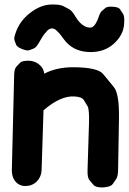

<svg xmlns="http://www.w3.org/2000/svg" viewBox="-20 -802 568 847"><path d="M105 -534.2Q77.1 -534.2 68.8 -525.4Q60.5 -516.6 52 -507.6Q43.5 -498.5 42.5 -472.2L32.2 -51.8Q31.7 -22 46.9 -2.9Q63.5 18.1 90.8 18.6Q121.1 19 141.1 -0.5Q162.6 -21.5 163.6 -53.7L171.9 -315.4Q247.1 -380.4 308.6 -376.5Q341.3 -374.5 349.6 -360.8Q357.9 -347.2 366.2 -333.5Q374.5 -319.8 372.6 -257.3L366.2 -51.3Q365.2 -18.6 374.3 -7.8Q383.3 2.9 392.3 13.7Q401.4 24.4 428.7 24.9Q434.1 24.9 439.9 24.4Q469.2 21.5 477.1 10Q484.9 -1.5 492.7 -12.7Q500.5 -23.9 501 -54.7L504.9 -280.3Q506.3 -388.7 482.4 -417.7Q458.5 -446.8 434.6 -475.8Q410.6 -504.9 302.2 -505.4Q230 -505.4 175.3 -477.1Q172.4 -502.9 150.9 -519Q130.9 -534.2 105 -534.2ZM151.9 -613.8Q168 -642.1 174.3 -649.9Q180.7 -657.7 187.3 -665.3Q193.8 -672.9 205.1 -676.3Q209.5 -677.2 212.9 -676.3Q216.3 -675.3 219.7 -674.3Q223.1 -673.3 229 -667.7Q234.9 -662.1 240.5 -656.2Q246.1 -650.4 259.8 -631.3Q301.8 -571.8 380.9 -572.3Q439.5 -572.8 479 -606.4Q525.4 -646.5 527.8 -699.2Q529.8 -730.5 522.9 -740.7Q516.1 -751 509.3 -761.2Q502.4 -771.5 474.1 -772.5Q452.1 -773.4 444.6 -766.6Q437 -759.8 429.2 -753.2Q421.4 -746.6 414.1 -724.1Q397.9 -679.2 377.4 -680.2Q341.8 -681.2 313 -728.5Q297.9 -754.9 284.7 -761.7Q271.5 -768.6 258.5 -775.4Q245.6 -782.2 211.9 -782.2Q160.6 -782.7 112.3 -744.6Q64.9 -707.5 48.3 -654.8Q40.5 -633.8 43.9 -624.3Q47.4 -614.7 51 -605Q54.7 -595.2 75.7 -586.4Q99.6 -576.7 109.6 -580.6Q119.6 -584.5 129.6 -588.4Q139.6 -592.3 151.9 -613.8Z"/></svg>

Font: Comic Relief
Style: Bold
Weight: 700
Designer: Jeff Davis
Foundry: Loudifier
Version: Version 1.200; ttfautohint (v1.8.4.7-5d5b)